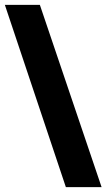

<svg xmlns="http://www.w3.org/2000/svg" viewBox="-20 -683 438 790"><path d="M251 87 0 -663H144L398 87Z"/></svg>

Font: Wendy One
Style: Regular
Weight: 400
Designer: Alejandro Inler
Foundry: Alejandro Inler
Version: 1.001